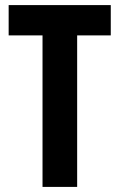

<svg xmlns="http://www.w3.org/2000/svg" viewBox="-20 -734 469 754"><path d="M283 0V-595H415V-714H14V-595H147V0Z"/></svg>

Font: Noto Sans Devanagari ExtraCondensed
Style: Bold
Weight: 700
Width: 2
Designer: Jelle Bosma - Monotype Design Team
Foundry: Monotype Imaging Inc.
Version: Version 2.004